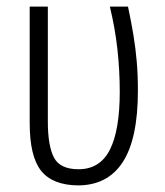

<svg xmlns="http://www.w3.org/2000/svg" viewBox="-20 -552 501 582"><path d="M216 10Q139 9 104.5 -34.5Q70 -78 70 -179V-532H125V-184Q125 -110 143.5 -74.5Q162 -39 218 -39Q283 -39 313 -98Q343 -157 343 -274Q343 -338 336 -402Q329 -466 313 -532H368Q378 -485 384.5 -445.5Q391 -406 394.5 -365.5Q398 -325 398 -277Q398 -131 352 -60.5Q306 10 216 10Z"/></svg>

Font: Noto Sans Condensed Light
Style: Regular
Weight: 300
Width: 3
Designer: Monotype Design Team
Foundry: Monotype Imaging Inc.
Version: Version 2.013; ttfautohint (v1.8.4.7-5d5b)